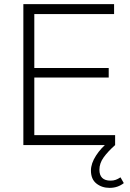

<svg xmlns="http://www.w3.org/2000/svg" viewBox="-20 -702 629 929"><path d="M93 0V-682H532V-634H146V-373H506V-327H146V-48H537V0ZM510 207Q473 207 446.5 186Q420 165 420 123Q420 89 444.5 51Q469 13 506 -16L537 0Q502 31 481.5 59.5Q461 88 461 119Q461 172 515 172Q529 172 540 168Q551 164 563 156L579 184Q565 195 548 201Q531 207 510 207Z"/></svg>

Font: Outfit ExtraLight
Style: Regular
Weight: 200
Designer: Rodrigo Fuenzalida
Foundry: fragTYPE
Version: Version 1.100; ttfautohint (v1.8.4.7-5d5b);gftools[0.9.27]